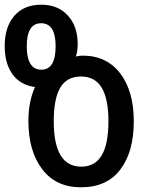

<svg xmlns="http://www.w3.org/2000/svg" viewBox="-31 -788 635 818"><path d="M90 -272Q90 -355 118 -417Q55 -426 22 -472Q-11 -518 -11 -592Q-11 -673 30 -720.5Q71 -768 145 -768Q216 -768 258 -722Q300 -676 300 -600Q300 -569 292 -547Q304 -551 321 -551Q423 -551 481 -475.5Q539 -400 539 -271Q539 -141 481.5 -65.5Q424 10 314 10Q207 10 148.5 -67.5Q90 -145 90 -272ZM206 -591Q206 -689 144 -689Q83 -689 83 -591Q83 -542 98.5 -516.5Q114 -491 145 -491Q206 -491 206 -591ZM431 -272Q431 -366 402.5 -414Q374 -462 314 -462Q254 -462 226 -415Q198 -368 198 -271Q198 -78 315 -78Q374 -78 402.5 -126.5Q431 -175 431 -272Z"/></svg>

Font: Noto Sans Georgian Medium Narrow
Style: Regular
Weight: 500
Width: 4
Designer: Monotype Design team
Foundry: Monotype Imaging Inc.
Version: Version 1.000